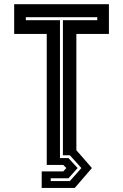

<svg xmlns="http://www.w3.org/2000/svg" viewBox="-20 -720 586 914"><path d="M178.5 174.5V96H281L296 80L281 65H202.5V-558.5H47.5V-700H498.5V-558.5H343.5V-5L417.5 80L336 174.5ZM221.5 142H312.5L367.5 80L312.5 19H279.5V-624H443V-638H103V-624H265.5V32.5H306L349.5 80L306 128.5H221.5Z"/></svg>

Font: Tourney
Style: Bold
Weight: 700
Designer: Tyler Finck
Foundry: Etcetera Type Co
Version: Version 1.015